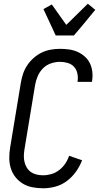

<svg xmlns="http://www.w3.org/2000/svg" viewBox="-20 -1006 540 1034"><path d="M212 8Q183 8 154.5 2.5Q126 -3 103 -17Q80 -31 63 -52.5Q46 -74 38 -100.5Q30 -127 30 -156Q30 -185 35 -214L92 -559Q96 -584 104 -608Q112 -632 126.5 -654Q141 -676 161.5 -694Q182 -712 205 -723Q228 -734 253 -738.5Q278 -743 303 -743Q328 -743 352.5 -739.5Q377 -736 398 -726.5Q419 -717 436.5 -701.5Q454 -686 464 -665.5Q474 -645 477 -620.5Q480 -596 476 -571L475 -565H397L398 -569Q401 -590 396.5 -611Q392 -632 378.5 -646.5Q365 -661 344.5 -667Q324 -673 302 -673Q279 -673 254 -664.5Q229 -656 211 -637.5Q193 -619 183 -595.5Q173 -572 169 -548L112 -203Q109 -185 108.5 -167.5Q108 -150 112 -133.5Q116 -117 124.5 -103Q133 -89 146.5 -79.5Q160 -70 177 -66Q194 -62 212 -62Q234 -62 256.5 -68.5Q279 -75 298.5 -90Q318 -105 331.5 -125Q345 -145 352 -167L422 -143Q410 -111 389.5 -82Q369 -53 340.5 -31.5Q312 -10 278.5 -1Q245 8 212 8ZM280 -815 214 -957 259 -982 337 -872 453 -986 493 -953 428 -874 378 -815Z"/></svg>

Font: Iosevka Algr
Style: Italic
Weight: 400
Italic angle: -9°
Monospace: yes
Designer: Belleve Invis
Foundry: Belleve Invis
Version: Version 26.0.2; ttfautohint (v1.8.3)